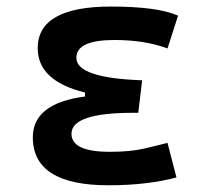

<svg xmlns="http://www.w3.org/2000/svg" viewBox="-20 -547 626 577"><path d="M305.7 9.8Q78.6 9.8 78.6 -134.3Q78.6 -245.1 262.7 -259.8L407.2 -305.7L395.5 -208H379.9Q194.8 -208 194.8 -145Q194.8 -90.8 309.6 -90.8Q371.1 -90.8 411.4 -100.1Q451.7 -109.4 483.4 -117.7L510.3 -13.7Q470.7 -2.9 419.2 3.4Q367.7 9.8 305.7 9.8ZM235.4 -211.9V-269Q93.3 -303.7 93.3 -402.3Q93.3 -527.3 313.5 -527.3Q453.6 -527.3 515.1 -500L483.4 -401.4Q415 -426.8 324.2 -426.8Q209.5 -426.8 209.5 -373.5Q209.5 -312.5 407.2 -305.7L395.5 -208Z"/></svg>

Font: Cascadia Code Medium
Style: Regular
Weight: 500
Monospace: yes
Designer: Aaron Bell
Foundry: Saja Typeworks
Version: Version 2407.024